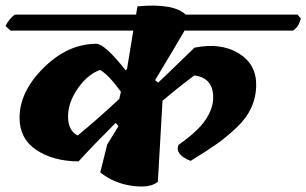

<svg xmlns="http://www.w3.org/2000/svg" viewBox="-56 -678 1112 697"><path d="M294 -519Q324 -519 400 -423L405 -427L428 -567H-18L-36 -584Q-21 -612 -2 -625H438L443 -655Q574 -667 618 -625H1024L1036 -611Q1029 -581 1008 -567H614Q589 -523 507 -387L518 -378Q543 -401 589 -446Q635 -491 650 -505Q745 -524 809.5 -485Q874 -446 874 -371Q874 -282 804 -216Q767 -181 731 -155.5Q695 -130 636 -94Q578 -117 592 -152Q663 -202 690.5 -243.5Q718 -285 718 -324Q718 -396 649 -404Q584 -355 534 -312L517 -18Q488 6 422.5 -3.5Q357 -13 308 -52L333 -153L374 -220L364 -232Q280 -148 229 -92Q136 -93 75.5 -134Q15 -175 15 -250Q15 -346 103 -432.5Q191 -519 294 -519ZM226 -186Q299 -246 377 -319L383 -345Q337 -408 307 -424Q262 -408 226.5 -357Q191 -306 191 -255Q191 -204 226 -186Z"/></svg>

Font: Tillana
Style: Bold
Weight: 700
Designer: Lipi Raval (Devanagari, Latin), Jonny Pinhorn (Latin)
Foundry: Indian Type Foundry
Version: Version 2.002;PS 1.0;hotconv 1.0.79;makeotf.lib2.5.61930; tt